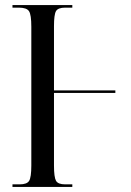

<svg xmlns="http://www.w3.org/2000/svg" viewBox="-20 -734 516 754"><path d="M29 0V-10H57Q86 -10 94.5 -24Q103 -38 103 -84V-629Q103 -676 94 -690Q85 -704 54 -704H29V-714H264V-704H236Q208 -704 200 -690.5Q192 -677 192 -631V-379H433V-369H192V-84Q192 -38 200 -24Q208 -10 236 -10H264V0Z"/></svg>

Font: Noto Serif Display ExtraCondensed
Style: Regular
Weight: 400
Width: 2
Designer: Monotype Design Team
Foundry: Monotype Imaging Inc.
Version: Version 2.009